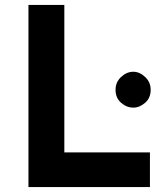

<svg xmlns="http://www.w3.org/2000/svg" viewBox="-20 -756 674 776"><path d="M95 -736H240V-140H586V0H95ZM447 -393Q447 -424 469.5 -445Q492 -466 519 -466Q544 -466 566.5 -445Q589 -424 589 -393Q589 -360 566.5 -340.5Q544 -321 519 -321Q492 -321 469.5 -340.5Q447 -360 447 -393Z"/></svg>

Font: Reem Kufi Ink
Style: Bold
Weight: 700
Designer: Khaled Hosny
Version: Version 1.002